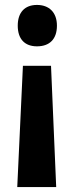

<svg xmlns="http://www.w3.org/2000/svg" viewBox="-20 -576 299 779"><path d="M211 -472C211 -526 179 -556 130 -556C80 -556 52 -525 52 -472C52 -418 80 -388 130 -388C181 -388 211 -417 211 -472ZM73 -309 50 183H208L187 -309Z"/></svg>

Font: Noto Sans Oriya ExtCond Bold
Style: Bold
Weight: 700
Width: 2
Designer: Amélie Bonet and Sol Matas
Foundry: Google LLC
Version: Version 2.006